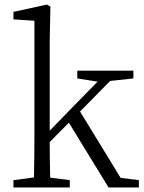

<svg xmlns="http://www.w3.org/2000/svg" viewBox="-20 -822 632 842"><path d="M39 0H286V-32L200 -43C199 -91 198 -149 198 -199L282 -284L456 0H589V-32L509 -42L331 -333L463 -467L565 -478V-512H319V-478L408 -464L311 -365L198 -249V-640L201 -793L186 -802L39 -770V-737L131 -731V-227C131 -172 130 -101 129 -44L39 -32Z"/></svg>

Font: Kiri Minchoo Light
Style: Regular
Weight: 300
Designer: Ryoko NISHIZUKA 西塚涼子 (kana & ideographs); Frank Grießhammer (Latin, Greek & Cyrillic);
akenotsuki.com/eyeben/fonts/ (U+
Foundry: Adobe
akenotsuki.com/eyeben/fonts/
Version: Version 4.002;hotconv 1.0.119;makeotfexe 2.5.65604